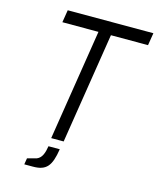

<svg xmlns="http://www.w3.org/2000/svg" viewBox="-132 -824 904 1100"><g transform="rotate(15 319.5 -273.5)"><path d="M119 185H170C250 185 277 151 293 49H226C220 87 210 121 180 133L125 148ZM119 -658H333L229 0H303L407 -658H627L639 -732H131Z"/></g></svg>

Font: Exo
Style: Regular Italic
Weight: 400
Designer: Natanael Gama
Version: Version 1.00